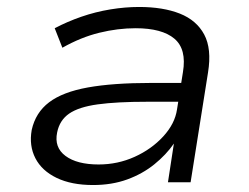

<svg xmlns="http://www.w3.org/2000/svg" viewBox="-20 -523 714 551"><path d="M247 8Q185 8 142.5 -12.5Q100 -33 81.5 -69Q63 -105 71 -150Q82 -200 121 -229.5Q160 -259 232 -272Q304 -285 414 -285H516L507 -231H403Q315 -231 260.5 -223.5Q206 -216 178.5 -197Q151 -178 144 -143Q135 -100 168 -75.5Q201 -51 263 -51Q318 -51 366.5 -73Q415 -95 448.5 -131.5Q482 -168 488 -209L505 -316Q516 -382 480.5 -412Q445 -442 369 -442Q318 -442 265 -429Q212 -416 159 -386L137 -442Q173 -461 213.5 -475Q254 -489 296.5 -496Q339 -503 379 -503Q448 -503 496 -484Q544 -465 566 -424Q588 -383 577 -315L527 0H462L479 -111Q457 -79 423 -51.5Q389 -24 345 -8Q301 8 247 8Z"/></svg>

Font: Nunito Sans 7pt SemiExpanded Light
Style: Italic
Weight: 300
Width: 6
Italic angle: -9°
Designer: Vernon Adams
Foundry: Vernon Adams
Version: Version 3.101;gftools[0.9.27]